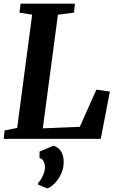

<svg xmlns="http://www.w3.org/2000/svg" viewBox="-21 -763 647 1055"><path d="M-0.7 0 4.4 -46.5 73.3 -59.9 155.7 -682.2 85.9 -693.6 92.3 -743H390.8L385.7 -693.6L297.3 -682.2L214.2 -57.8L417.5 -66L508.5 -270.3L582.7 -259.9L532.7 0ZM188.2 251.3 188.9 240.5Q196.6 235 205.4 220.2Q214.2 205.4 220.5 187.2Q226.8 169.1 226 153.5Q225.7 137 218.3 122.9Q210.9 108.7 196.3 106V69.9L273.8 37.2Q305.3 50.3 317.3 73.3Q329.3 96.3 328.9 129.6Q328.6 164.8 313.3 195.5Q298 226.3 277 246.9Q256.1 267.5 238 272.3Z"/></svg>

Font: Merriweather 7pt Light
Style: Italic
Weight: 300
Italic angle: -7.8°
Designer: Eben Sorkin
Foundry: Eben Sorkin
Version: Version 2.200;gftools[0.9.31]